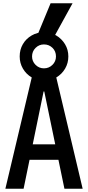

<svg xmlns="http://www.w3.org/2000/svg" viewBox="-20 -1160 540 1180"><path d="M13 0 186 -730H315L488 0H376L252 -598H248L125 0ZM111 -178V-273H389V-178ZM250 -664Q209 -664 175 -684Q141 -704 121 -738Q101 -772 101 -813Q101 -855 120.5 -888.5Q140 -922 174.5 -942Q209 -962 250 -962Q292 -962 325.5 -942Q359 -922 379.5 -888.5Q400 -855 400 -813Q400 -772 380 -738Q360 -704 326 -684Q292 -664 250 -664ZM250 -740Q281 -740 302.5 -761.5Q324 -783 324 -813Q324 -845 302.5 -866Q281 -887 250 -887Q220 -887 198.5 -865.5Q177 -844 177 -813Q177 -783 198.5 -761.5Q220 -740 250 -740ZM305 -920H200L291 -1140H426Z"/></svg>

Font: M PLUS Code Latin Medium
Style: Regular
Weight: 500
Designer: Coji Morishita
Foundry: UNDERFOREST DESIGN
Version: Version 1.002; ttfautohint (v1.8.3)